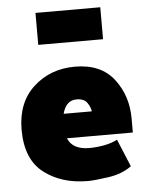

<svg xmlns="http://www.w3.org/2000/svg" viewBox="-54 -800 661 856"><g transform="rotate(-5 276.5 -372.5)"><path d="M137 -756H427V-613H137ZM30 -242Q30 -364 105.5 -433Q181 -502 291 -502Q407 -502 465 -427Q523 -352 523 -250V-187H228Q240 -159 264.5 -147Q289 -135 323 -135Q355 -135 388.5 -141Q422 -147 450 -161L501 -38Q459 -7 397 2Q335 11 305 11Q187 11 108.5 -49.5Q30 -110 30 -242ZM349 -297Q348 -313 334 -334.5Q320 -356 286 -356Q261 -356 245.5 -340.5Q230 -325 223 -297Z"/></g></svg>

Font: Palanquin Dark
Style: Bold
Weight: 700
Designer: Pria Ravichandran
Version: Version 1.000